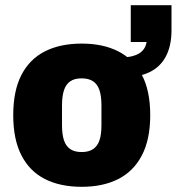

<svg xmlns="http://www.w3.org/2000/svg" viewBox="-20 -708 681 740"><path d="M295 12Q212 12 153 -18Q94 -48 62.5 -109.5Q31 -171 31 -264Q31 -358 62.5 -419Q94 -480 153 -510Q212 -540 295 -540Q377 -540 436 -510Q495 -480 527 -419Q559 -358 559 -264Q559 -171 527 -109.5Q495 -48 436 -18Q377 12 295 12ZM295 -122Q322 -122 339 -133.5Q356 -145 363.5 -167.5Q371 -190 371 -225V-302Q371 -337 363.5 -360Q356 -383 339 -394.5Q322 -406 295 -406Q267 -406 250.5 -394.5Q234 -383 226.5 -360Q219 -337 219 -302V-225Q219 -190 226.5 -167.5Q234 -145 250.5 -133.5Q267 -122 295 -122ZM452 -409V-487Q490 -487 515 -501.5Q540 -516 545 -546H484V-688H641V-592Q641 -532 619.5 -491Q598 -450 556.5 -430Q515 -410 452 -409Z"/></svg>

Font: Archivo SemiCondensed Black
Style: Regular
Weight: 900
Width: 4
Designer: Hector Gatti
Foundry: Omnibus-Type
Version: Version 2.001